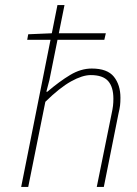

<svg xmlns="http://www.w3.org/2000/svg" viewBox="-20 -742 544 762"><path d="M64 0 208 -722H236L176 -424L164 -378H168Q216 -419 258.5 -444.5Q301 -470 344 -470Q406 -470 432 -437.5Q458 -405 458 -354Q458 -336 456.5 -323.5Q455 -311 450 -290L392 0H364L422 -286Q427 -309 428.5 -322Q430 -335 430 -350Q430 -397 409 -420.5Q388 -444 340 -444Q307 -444 262 -419Q217 -394 160 -338L92 0ZM88 -584 92 -606 186 -610H400L394 -584Z"/></svg>

Font: Source Sans 3 VF
Style: Italic
Weight: 200
Italic angle: -11°
Designer: Paul D. Hunt
Foundry: Adobe Systems Incorporated
Version: Version 3.042;hotconv 1.0.118;makeotfexe 2.5.65603